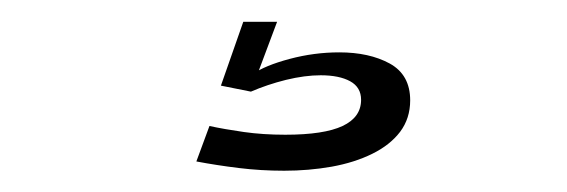

<svg xmlns="http://www.w3.org/2000/svg" viewBox="-20 -20 520 176"><path d="M240.5 136.5Q263 136.5 284 132.8Q305 129 321.2 121Q337.5 113 346.8 100.8Q356 88.5 356 72Q356 48.5 337.2 38.2Q318.5 28 291 28Q268 28 245.5 34Q223 40 211.5 48L210 64Q225 57.5 242.2 53.2Q259.5 49 274 49Q291 49 301 54.5Q311 60 311 71.5Q311 87.5 294 95.5Q277 103.5 241.5 103.5Q221 103.5 203.5 101Q186 98.5 172 95.5L160 128Q178.5 131.5 198.8 134Q219 136.5 240.5 136.5ZM210 64 234 0H203L182.5 58.5Z"/></svg>

Font: Anybody Expanded Light
Style: Regular
Weight: 300
Width: 7
Version: Version 1.113;gftools[0.9.25]